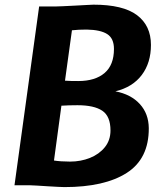

<svg xmlns="http://www.w3.org/2000/svg" viewBox="-20 -774 684 802"><path d="M249 7.5Q242.5 7.5 222.2 6.5Q202 5.5 177.8 4Q153.5 2.5 133.8 1.2Q114 0 107.5 0H40.5L143.5 -747H213Q219.5 -747 242.2 -748Q265 -749 292.8 -750.5Q320.5 -752 342.8 -753.2Q365 -754.5 370.5 -754.5Q494 -754.5 552.2 -710.8Q610.5 -667 610.5 -586.5Q610.5 -511.5 572.2 -460.8Q534 -410 462 -392.5Q527 -380 564 -339.5Q601 -299 601.5 -238.5Q602 -111 509.5 -51.8Q417 7.5 249 7.5ZM251.5 -437Q263.5 -436 276.2 -435.8Q289 -435.5 307 -435.5Q377.5 -435.5 416.8 -469Q456 -502.5 456 -569.5Q456 -613.5 428 -631.5Q400 -649.5 342 -650.5Q326.5 -650.5 310 -649.8Q293.5 -649 280.5 -647.5ZM272.5 -99Q317.5 -99 356 -114.5Q394.5 -130 418 -159.2Q441.5 -188.5 441.5 -229Q441.5 -288.5 407.2 -311.5Q373 -334.5 303.5 -334.5Q285.5 -334.5 268.5 -334Q251.5 -333.5 236.5 -332.5L205.5 -103.5Q217.5 -101.5 236 -100.2Q254.5 -99 272.5 -99Z"/></svg>

Font: Merriweather Sans Italic
Style: Bold
Weight: 700
Italic angle: -7.5°
Designer: Eben Sorkin
Foundry: Eben Sorkin
Version: Version 1.008; ttfautohint (v1.7.19-72a1) -l 8 -r 50 -G 200 